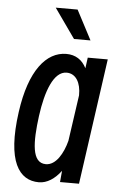

<svg xmlns="http://www.w3.org/2000/svg" viewBox="-58 -847 570 927"><g transform="rotate(5 227.5 -383.5)"><path d="M280 -807H174L275 -664H355ZM360 30 446 -580H349L342 -528C322 -568 289 -589 245 -589C148 -589 68 -493 40 -290C6 -47 70 40 166 40C206 40 243 15 273 -25L268 30ZM139 -279C155 -399 191 -499 254 -499C299 -499 324 -456 323 -395L291 -172C275 -110 241 -50 192 -50C123 -50 122 -150 139 -279Z"/></g></svg>

Font: Smiley Sans Oblique
Style: Regular
Weight: 400
Italic angle: -8°
Designer: oooooohmygosh, Nagisa Chen, Janine Sui, Heda Shi, Jian Li
Foundry: atelierAnchor
Version: Version 2.0.1